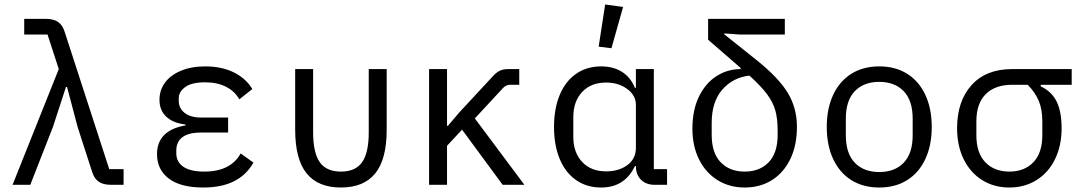

<svg xmlns="http://www.w3.org/2000/svg" viewBox="-20 -824 4840 856"><path d="M192 -670H88V-740H183Q219 -740 239 -726Q259 -712 268 -683L467 -70H531V0H476Q440 0 420 -14Q400 -28 391 -57L326 -258L279 -436H274L216 -258L115 0H36L242 -516Z M1110 -99Q1078 -43 1022.5 -15.5Q967 12 886 12Q785 12 732.5 -28Q680 -68 680 -137Q680 -190 712 -222Q744 -254 807 -265V-269Q752 -275 721.5 -303.5Q691 -332 691 -379Q691 -422 715.5 -455.5Q740 -489 786.5 -508.5Q833 -528 895 -528Q969 -528 1023 -501Q1077 -474 1105 -427L1047 -381Q1027 -417 988 -437Q949 -457 894 -457Q835 -457 806 -436Q777 -415 777 -386V-374Q777 -341 803.5 -320.5Q830 -300 875 -300H997V-233H875Q821 -233 793.5 -212.5Q766 -192 766 -153V-141Q766 -102 797.5 -80.5Q829 -59 891 -59Q950 -59 990.5 -79.5Q1031 -100 1053 -140Z M1376 -234Q1376 -143 1405.5 -101Q1435 -59 1500 -59Q1565 -59 1594.5 -101Q1624 -143 1624 -234V-516H1704V-246Q1704 -114 1653 -51Q1602 12 1500 12Q1398 12 1347 -51Q1296 -114 1296 -246V-516H1376Z M2040 -246 1973 -174V0H1893V-516H1973V-263H1977L2027 -322L2180 -487Q2195 -503 2210 -509.5Q2225 -516 2246 -516H2295V-446H2254Q2237 -446 2224 -433L2097 -296L2318 0H2221Z M2954 0H2900Q2860 0 2837.5 -23Q2815 -46 2815 -84H2811Q2788 -36 2750.5 -12Q2713 12 2660 12Q2596 12 2548.5 -21Q2501 -54 2475.5 -115Q2450 -176 2450 -258Q2450 -340 2475.5 -401Q2501 -462 2548.5 -495Q2596 -528 2660 -528Q2714 -528 2752.5 -504Q2791 -480 2811 -432H2815V-516H2895V-70H2954ZM2815 -165V-357Q2815 -399 2776 -427.5Q2737 -456 2682 -456Q2615 -456 2575.5 -414Q2536 -372 2536 -302V-214Q2536 -144 2575.5 -102Q2615 -60 2682 -60Q2739 -60 2777 -88Q2815 -116 2815 -165ZM2649 -616 2678 -804 2758 -793 2706 -609Z M3279 -670 3209 -675V-671L3352 -557Q3452 -477 3492.5 -409.5Q3533 -342 3533 -259Q3533 -176 3503.5 -115Q3474 -54 3421.5 -21Q3369 12 3300 12Q3232 12 3179 -21Q3126 -54 3096.5 -113.5Q3067 -173 3067 -250Q3067 -334 3096.5 -394Q3126 -454 3175 -485Q3224 -516 3282 -516V-521L3137 -647V-740H3479V-670ZM3321 -487Q3246 -478 3199.5 -423.5Q3153 -369 3153 -277V-223Q3153 -142 3193 -100.5Q3233 -59 3300 -59Q3367 -59 3407 -100.5Q3447 -142 3447 -223V-241Q3447 -294 3437 -330.5Q3427 -367 3400.5 -403Q3374 -439 3321 -487Z M3666 -258Q3666 -340 3694.5 -401Q3723 -462 3775.5 -495Q3828 -528 3900 -528Q3972 -528 4024.5 -495Q4077 -462 4105.5 -401Q4134 -340 4134 -258Q4134 -176 4105.5 -115Q4077 -54 4024.5 -21Q3972 12 3900 12Q3828 12 3775.5 -21Q3723 -54 3694.5 -115Q3666 -176 3666 -258ZM4049 -221V-295Q4049 -376 4009 -417.5Q3969 -459 3900 -459Q3831 -459 3791 -417.5Q3751 -376 3751 -295V-221Q3751 -140 3791 -98.5Q3831 -57 3900 -57Q3969 -57 4009 -98.5Q4049 -140 4049 -221Z M4620 -446V-439Q4669 -416 4691 -371Q4713 -326 4713 -252Q4713 -174 4683.5 -114Q4654 -54 4601 -21Q4548 12 4480 12Q4412 12 4359 -21Q4306 -54 4276.5 -114Q4247 -174 4247 -252Q4247 -373 4311.5 -444.5Q4376 -516 4492 -516H4758V-446ZM4492 -446Q4417 -446 4375 -404.5Q4333 -363 4333 -283V-221Q4333 -142 4373 -100.5Q4413 -59 4480 -59Q4547 -59 4587 -100.5Q4627 -142 4627 -221V-283Q4627 -336 4611.5 -373.5Q4596 -411 4562 -446Z"/></svg>

Font: iA Writer Duo V
Style: Regular
Weight: 400
Designer: Mike Abbink, Paul van der Laan, Pieter van Rosmalen, Oliver Reichenstein
Foundry: Information Architects Inc.
Version: Version 2.000